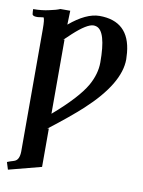

<svg xmlns="http://www.w3.org/2000/svg" viewBox="-96 -723 756 1018"><g transform="rotate(10 282.0 -214.5)"><path d="M334 -603Q298.8 -603 227.1 -537.1Q210 -521 188 -500L194.8 -502.9V-103Q322.8 -213.4 367.2 -290.5Q402.8 -354 402.8 -416Q402.8 -584 349.1 -600.6Q341.3 -603 334 -603ZM198.2 -658.2 195.8 -583Q284.2 -657.7 356 -658.2Q517.6 -658.2 533.2 -491.2Q534.7 -473.6 535.2 -456.1Q535.2 -325.7 361.3 -165.5Q298.8 -107.9 186 -21L194.8 -23.9V183.1L19 229L6.8 189.9L20.5 184.6Q25.9 183.1 27.8 182.1Q30.8 181.2 37.6 179.2Q44.4 177.2 46.9 175.8Q71.3 166 71.8 121.1V-536.1Q71.8 -591.3 64.9 -599.1Q59.6 -598.6 49.8 -597.2Q40 -595.7 35.2 -595.2Q9.8 -593.8 4.9 -604Q2.9 -620.1 2.9 -632.8Q50.3 -632.8 88.9 -642.1Q125 -649.4 145 -658.2Z"/></g></svg>

Font: Linux Libertine O
Style: Bold
Weight: 700
Designer: Philipp H. Poll
Foundry: Philipp H. Poll
Version: Version 5.0.0